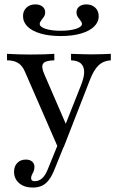

<svg xmlns="http://www.w3.org/2000/svg" viewBox="-20 -662 546 880"><path d="M245.2 12.9 94.4 -333.1Q83.1 -360.5 63.3 -373Q43.5 -385.5 12.1 -385.5V-415.3Q41.1 -413.7 65.7 -412.9Q90.3 -412.1 119.4 -412.1Q154.8 -412.1 180.6 -412.9Q206.5 -413.7 229 -415.3V-385.5Q187.9 -384.7 177.8 -370.6Q167.7 -356.5 183.1 -321.8L287.1 -81.5L274.2 -76.6L350.8 -270.2Q366.1 -308.1 365.7 -333.1Q365.3 -358.1 350.4 -371.4Q335.5 -384.7 305.6 -385.5V-415.3Q325.8 -414.5 341.1 -414.1Q356.5 -413.7 370.6 -413.3Q384.7 -412.9 402.4 -412.9Q425 -412.9 448 -413.7Q471 -414.5 487.9 -415.3V-385.5Q454.8 -383.9 432.3 -362.9Q409.7 -341.9 391.9 -295.2L271.8 12.9ZM129.8 197.6Q91.1 197.6 67.7 177.4Q44.4 157.3 44.4 125Q44.4 100 59.3 84.7Q74.2 69.4 98.4 69.4Q116.9 69.4 127.4 78.6Q137.9 87.9 137.9 103.2Q137.9 115.3 133.9 123.8Q129.8 132.3 126.2 139.5Q122.6 146.8 122.6 154.8Q122.6 168.5 139.5 168.5Q158.1 168.5 173 155.2Q187.9 141.9 198.4 115.3L250 -11.3L274.2 4.8L228.2 118.5Q216.9 146 203.2 163.7Q189.5 181.5 171.8 189.5Q154 197.6 129.8 197.6ZM258.1 -496.8Q205.6 -496.8 166.5 -508.1Q127.4 -519.4 106.5 -539.9Q85.5 -560.5 85.5 -588.7Q85.5 -612.1 101.2 -627Q116.9 -641.9 141.9 -641.9Q162.1 -641.9 174.6 -631.9Q187.1 -621.8 187.1 -605.6Q187.1 -593.5 180.6 -584.3Q174.2 -575 168.1 -567.3Q162.1 -559.7 162.1 -552.4Q162.1 -538.7 189.1 -529.8Q216.1 -521 258.1 -521Q300 -521 327.8 -529.8Q355.6 -538.7 355.6 -552.4Q355.6 -559.7 349.2 -567.3Q342.7 -575 336.7 -584.3Q330.6 -593.5 330.6 -605.6Q330.6 -621.8 343.1 -631.9Q355.6 -641.9 375.8 -641.9Q400.8 -641.9 416.5 -627Q432.3 -612.1 432.3 -587.9Q432.3 -560.5 410.9 -539.9Q389.5 -519.4 350.4 -508.1Q311.3 -496.8 258.1 -496.8Z"/></svg>

Font: Playfair
Style: Regular
Weight: 400
Designer: Claus Eggers Sørensen
Foundry: Claus Eggers Sørensen
Version: Version 2.001;gftools[0.9.30]